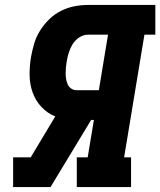

<svg xmlns="http://www.w3.org/2000/svg" viewBox="-20 -755 647 775"><path d="M31 0 33 -3V-120H104L203 -285Q171 -298 147.5 -323Q124 -348 112 -381Q100 -414 99.5 -451Q99 -488 105 -524Q110 -552 118 -579Q126 -606 141.5 -631Q157 -656 178.5 -677Q200 -698 226 -711Q252 -724 279.5 -729.5Q307 -735 335 -735H607V-615H563L481 -120H509V0H290V-120H334L359 -271H348L184 0ZM288 -391H379L416 -615H335Q317 -615 300 -604Q283 -593 273 -576.5Q263 -560 257.5 -542Q252 -524 249 -506Q247 -494 246 -482Q245 -470 245 -458.5Q245 -447 247 -435.5Q249 -424 253.5 -414Q258 -404 267.5 -397.5Q277 -391 288 -391Z"/></svg>

Font: Iosevka Slab HvExObl
Style: Regular
Weight: 900
Width: 7
Italic angle: -9°
Monospace: yes
Designer: Belleve Invis
Foundry: Belleve Invis
Version: Version 11.1.1; ttfautohint (v1.8.3)